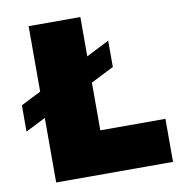

<svg xmlns="http://www.w3.org/2000/svg" viewBox="-79 -774 797 848"><g transform="rotate(-10 319.5 -350.5)"><path d="M15 -362 440 -577V-459L15 -244ZM105 -701H337V-193H629V0H105Z"/></g></svg>

Font: Alexandria Black
Style: Regular
Weight: 900
Designer: Mohamed Gaber
Foundry: Kief Type Foundry
Version: Version 5.100